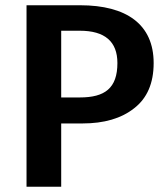

<svg xmlns="http://www.w3.org/2000/svg" viewBox="-20 -711 631 731"><path d="M81 -691V0H213V-241H294C376 -241 442 -260 491 -299C540 -337 565 -394 565 -471C565 -618 462 -691 285 -691ZM213 -340V-594H284C379 -594 427 -553 427 -471C427 -375 379 -340 284 -340Z"/></svg>

Font: Fira Sans Medium
Style: Regular
Weight: 500
Designer: Carrois Corporate & Edenspiekermann AG
Foundry: Carrois Corporate GbR & Edenspiekermann AG
Version: Version 4.203